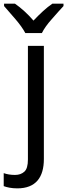

<svg xmlns="http://www.w3.org/2000/svg" viewBox="-72 -786 366 1046"><path d="M22 240.2C123.5 240.2 167 179.7 167 80.1V-536.1H80.1V83C80.1 115.7 73.7 137.7 60.5 149.4C47.4 161.1 30.8 167 9.8 167C-13.7 167 -33.7 163.6 -51.8 157.2V228C-34.7 234.4 -9.8 240.2 22 240.2ZM213.4 -766.1C179.7 -743.2 145 -710.4 110.4 -673.8C79.1 -710.4 42.5 -743.2 9.3 -766.1H-49.8V-752.9C-32.7 -733.9 -12.2 -710 11.7 -682.1C35.6 -654.3 53.7 -628.9 65.9 -606H156.2C167.5 -628.9 185.5 -654.3 210.4 -682.1C234.9 -710 255.9 -733.9 273.9 -752.9V-766.1Z"/></svg>

Font: Avrile Sans
Style: Regular
Weight: 400
Designer: Monotype Design Team, Google (font), Stefan Peev (BGR Cyrillic), Cristiano Sobral (main changes)
Foundry: The Avrile Sans Project Authors
Version: Version 3.110